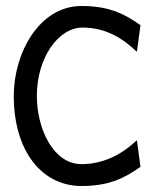

<svg xmlns="http://www.w3.org/2000/svg" viewBox="-20 -610 523 641"><path d="M256 -518C335 -518 392 -480 437 -437L449 -526C395 -564 344 -590 252 -590C111 -590 26 -433 26 -290C26 -104 121 11 252 11C344 11 395 -15 449 -53L437 -142C392 -99 330 -62 252 -62C158 -62 103 -180 103 -290C103 -416 174 -518 256 -518Z"/></svg>

Font: Charger Sport
Style: Nrw
Weight: 400
Designer: Jasper
Foundry: Cannot Into Space Fonts
Version: Version 1.1